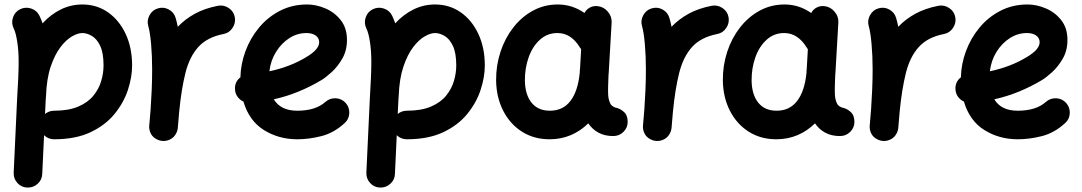

<svg xmlns="http://www.w3.org/2000/svg" viewBox="-20 -574 4903 870"><path d="M103.5 275.9Q76.7 274.9 58.8 255.1Q41 235.4 42 208.5L57.6 -127.4Q60.5 -175.3 62.5 -216.8Q64.5 -258.3 64.5 -294.4Q64.5 -343.8 58.1 -384.8Q51.8 -425.8 42 -445.3Q30.3 -469.2 38.8 -494.9Q47.4 -520.5 71.3 -532.2Q95.2 -543.9 121.1 -535.4Q147 -526.9 158.7 -502.9Q166.5 -486.8 172.9 -468.3Q210 -508.8 255.6 -531.2Q301.3 -553.7 353 -553.7Q418.5 -553.7 469.2 -518.3Q520 -482.9 549.3 -420.4Q578.6 -357.9 578.6 -277.3Q578.6 -224.6 559.6 -166.5Q540.5 -108.4 498.8 -57.4Q457 -6.3 389.6 25.4Q322.3 57.1 225.1 57.1Q198.7 57.1 179.7 38.6L171.4 214.4Q170.4 241.2 150.4 259Q130.4 276.9 103.5 275.9ZM187 -119.6 184.1 -57.6Q202.1 -72.3 225.1 -72.3Q291 -72.3 334.7 -91.1Q378.4 -109.9 403.3 -140.6Q428.2 -171.4 438.7 -207.3Q449.2 -243.2 449.2 -277.3Q449.2 -334.5 433.8 -366.5Q418.5 -398.4 396 -411.4Q373.5 -424.3 353 -424.3Q332.5 -424.3 305.9 -408.9Q279.3 -393.6 253.7 -359.9Q228 -326.2 209.7 -272Q191.4 -217.8 188.5 -139.6Q188.5 -135.7 188 -131.8Q187.5 -124.5 187 -119.6Z M714.4 64.5Q705.6 63.5 697.3 60.5Q697.3 60.5 696.8 60.1Q696.3 60.1 695.8 59.6Q664.1 46.9 657.2 13.2Q655.3 3.4 656.2 -6.3Q656.2 -8.3 656.7 -10.3Q658.2 -27.8 659.7 -45.4Q661.1 -63 662.6 -80.6Q665.5 -122.1 667.5 -168.2Q669.4 -214.4 669.4 -259.8Q669.4 -321.3 664.6 -375.2Q659.7 -429.2 651.9 -455.6Q644.5 -481 657.5 -504.9Q670.4 -528.8 695.8 -536.1Q721.2 -543.9 744.9 -531Q768.6 -518.1 775.9 -492.7Q781.2 -474.6 785.6 -452.6Q817.9 -486.8 862.5 -511.5Q907.2 -536.1 967.8 -547.9Q993.7 -552.7 1016.4 -537.6Q1039.1 -522.5 1043.9 -496.6Q1048.8 -470.2 1033.7 -447.5Q1018.6 -424.8 992.7 -419.9Q918.5 -405.3 878.4 -360.8Q838.4 -316.4 820.1 -242.9Q801.8 -169.4 792 -68.4Q789.1 -28.8 785.6 6.3Q784.7 16.1 780.8 24.9Q767.1 56.6 733.9 63.5Q732.9 63.5 732.4 64Q732.4 64 731.9 64Q723.1 65.4 714.4 64.5Z M1541.5 -16.1Q1493.2 28.3 1436.8 42.7Q1380.4 57.1 1326.7 57.1Q1243.2 57.1 1176 15.4Q1108.9 -26.4 1083 -113.8Q1066.9 -121.1 1056.4 -135.5Q1045.9 -149.9 1044.9 -168.5Q1042.5 -202.6 1069.3 -223.6Q1070.8 -284.2 1092.5 -342.8Q1114.3 -401.4 1153.8 -449Q1193.4 -496.6 1248.5 -525.1Q1303.7 -553.7 1372.1 -553.7Q1412.1 -553.7 1453.9 -536.1Q1495.6 -518.6 1523.9 -482.9Q1552.2 -447.3 1552.2 -393.1Q1552.2 -345.2 1531 -308.3Q1509.8 -271.5 1482.4 -246.8Q1455.1 -222.2 1437 -211.4Q1385.7 -180.7 1331.8 -158.7Q1277.8 -136.7 1220.7 -124Q1252 -72.3 1326.7 -72.3Q1410.2 -72.3 1454.6 -112.3Q1474.6 -129.9 1501.5 -128.7Q1528.3 -127.4 1546.4 -107.4Q1564 -87.9 1562.7 -60.8Q1561.5 -33.7 1541.5 -16.1ZM1368.7 -424.3Q1327.6 -424.3 1291.7 -401.6Q1255.9 -378.9 1231.2 -339.6Q1206.5 -300.3 1200.7 -251Q1293.5 -270.5 1365.7 -314Q1397.9 -333 1412.1 -349.9Q1426.3 -366.7 1426.3 -382.3Q1426.3 -401.9 1410.4 -413.1Q1394.5 -424.3 1368.7 -424.3Z M1701.7 275.9Q1674.8 274.9 1657 255.1Q1639.2 235.4 1640.1 208.5L1655.8 -127.4Q1658.7 -175.3 1660.6 -216.8Q1662.6 -258.3 1662.6 -294.4Q1662.6 -343.8 1656.2 -384.8Q1649.9 -425.8 1640.1 -445.3Q1628.4 -469.2 1637 -494.9Q1645.5 -520.5 1669.4 -532.2Q1693.4 -543.9 1719.2 -535.4Q1745.1 -526.9 1756.8 -502.9Q1764.6 -486.8 1771 -468.3Q1808.1 -508.8 1853.8 -531.2Q1899.4 -553.7 1951.2 -553.7Q2016.6 -553.7 2067.4 -518.3Q2118.2 -482.9 2147.5 -420.4Q2176.8 -357.9 2176.8 -277.3Q2176.8 -224.6 2157.7 -166.5Q2138.7 -108.4 2096.9 -57.4Q2055.2 -6.3 1987.8 25.4Q1920.4 57.1 1823.2 57.1Q1796.9 57.1 1777.8 38.6L1769.5 214.4Q1768.6 241.2 1748.5 259Q1728.5 276.9 1701.7 275.9ZM1785.2 -119.6 1782.2 -57.6Q1800.3 -72.3 1823.2 -72.3Q1889.2 -72.3 1932.9 -91.1Q1976.6 -109.9 2001.5 -140.6Q2026.4 -171.4 2036.9 -207.3Q2047.4 -243.2 2047.4 -277.3Q2047.4 -334.5 2032 -366.5Q2016.6 -398.4 1994.1 -411.4Q1971.7 -424.3 1951.2 -424.3Q1930.7 -424.3 1904.1 -408.9Q1877.4 -393.6 1851.8 -359.9Q1826.2 -326.2 1807.9 -272Q1789.6 -217.8 1786.6 -139.6Q1786.6 -135.7 1786.1 -131.8Q1785.6 -124.5 1785.2 -119.6Z M2758.8 42.5Q2720.2 42.5 2692.1 27.3Q2664.1 12.2 2645.5 -15.1Q2610.8 19.5 2566.4 38.3Q2522 57.1 2470.2 57.1Q2399.4 57.1 2345 22.5Q2290.5 -12.2 2259.8 -72.8Q2229 -133.3 2228 -210Q2227.5 -277.3 2247.8 -339.1Q2268.1 -400.9 2305.7 -449.2Q2343.3 -497.6 2394.8 -525.6Q2446.3 -553.7 2507.3 -553.7Q2573.2 -553.7 2628.4 -515.1Q2636.7 -531.2 2653.3 -540Q2669.9 -548.8 2689.9 -545.9Q2716.8 -542.5 2734.9 -520.5Q2752.9 -498.5 2751.5 -472.7L2738.3 -244.6Q2737.8 -239.3 2737.3 -233.4Q2736.3 -212.4 2735.6 -185.5Q2734.9 -158.7 2735.8 -143.6Q2737.3 -121.6 2745.4 -105Q2753.4 -88.4 2779.8 -83.5Q2795.4 -78.1 2809.6 -64.5Q2823.7 -50.8 2824.2 -22Q2824.2 4.9 2804.9 23.7Q2785.6 42.5 2758.8 42.5ZM2471.7 -72.3Q2530.8 -72.3 2564.7 -116.5Q2598.6 -160.6 2606.9 -243.2Q2606.9 -250 2607.4 -255.9Q2607.4 -260.3 2608.4 -264.2L2613.3 -351.1Q2609.4 -355.5 2606.4 -360.8Q2588.4 -390.6 2563 -407.5Q2537.6 -424.3 2505.9 -424.3Q2460 -424.3 2426.5 -394Q2393.1 -363.8 2375.5 -314.5Q2357.9 -265.1 2358.4 -208.5Q2359.4 -145 2388.7 -108.6Q2418 -72.3 2471.7 -72.3Z M2951.7 64.5Q2942.9 63.5 2934.6 60.5Q2934.6 60.5 2934.1 60.1Q2933.6 60.1 2933.1 59.6Q2901.4 46.9 2894.5 13.2Q2892.6 3.4 2893.6 -6.3Q2893.6 -8.3 2894 -10.3Q2895.5 -27.8 2897 -45.4Q2898.4 -63 2899.9 -80.6Q2902.8 -122.1 2904.8 -168.2Q2906.7 -214.4 2906.7 -259.8Q2906.7 -321.3 2901.9 -375.2Q2897 -429.2 2889.2 -455.6Q2881.8 -481 2894.8 -504.9Q2907.7 -528.8 2933.1 -536.1Q2958.5 -543.9 2982.2 -531Q3005.9 -518.1 3013.2 -492.7Q3018.6 -474.6 3022.9 -452.6Q3055.2 -486.8 3099.9 -511.5Q3144.5 -536.1 3205.1 -547.9Q3231 -552.7 3253.7 -537.6Q3276.4 -522.5 3281.2 -496.6Q3286.1 -470.2 3271 -447.5Q3255.9 -424.8 3230 -419.9Q3155.8 -405.3 3115.7 -360.8Q3075.7 -316.4 3057.4 -242.9Q3039.1 -169.4 3029.3 -68.4Q3026.4 -28.8 3022.9 6.3Q3022 16.1 3018.1 24.9Q3004.4 56.6 2971.2 63.5Q2970.2 63.5 2969.7 64Q2969.7 64 2969.2 64Q2960.4 65.4 2951.7 64.5Z M3786.1 42.5Q3747.6 42.5 3719.5 27.3Q3691.4 12.2 3672.9 -15.1Q3638.2 19.5 3593.8 38.3Q3549.3 57.1 3497.6 57.1Q3426.8 57.1 3372.3 22.5Q3317.9 -12.2 3287.1 -72.8Q3256.3 -133.3 3255.4 -210Q3254.9 -277.3 3275.1 -339.1Q3295.4 -400.9 3333 -449.2Q3370.6 -497.6 3422.1 -525.6Q3473.6 -553.7 3534.7 -553.7Q3600.6 -553.7 3655.8 -515.1Q3664.1 -531.2 3680.7 -540Q3697.3 -548.8 3717.3 -545.9Q3744.1 -542.5 3762.2 -520.5Q3780.3 -498.5 3778.8 -472.7L3765.6 -244.6Q3765.1 -239.3 3764.6 -233.4Q3763.7 -212.4 3762.9 -185.5Q3762.2 -158.7 3763.2 -143.6Q3764.6 -121.6 3772.7 -105Q3780.8 -88.4 3807.1 -83.5Q3822.8 -78.1 3836.9 -64.5Q3851.1 -50.8 3851.6 -22Q3851.6 4.9 3832.3 23.7Q3813 42.5 3786.1 42.5ZM3499 -72.3Q3558.1 -72.3 3592 -116.5Q3626 -160.6 3634.3 -243.2Q3634.3 -250 3634.8 -255.9Q3634.8 -260.3 3635.7 -264.2L3640.6 -351.1Q3636.7 -355.5 3633.8 -360.8Q3615.7 -390.6 3590.3 -407.5Q3564.9 -424.3 3533.2 -424.3Q3487.3 -424.3 3453.9 -394Q3420.4 -363.8 3402.8 -314.5Q3385.3 -265.1 3385.7 -208.5Q3386.7 -145 3416 -108.6Q3445.3 -72.3 3499 -72.3Z M3979 64.5Q3970.2 63.5 3961.9 60.5Q3961.9 60.5 3961.4 60.1Q3960.9 60.1 3960.4 59.6Q3928.7 46.9 3921.9 13.2Q3919.9 3.4 3920.9 -6.3Q3920.9 -8.3 3921.4 -10.3Q3922.9 -27.8 3924.3 -45.4Q3925.8 -63 3927.2 -80.6Q3930.2 -122.1 3932.1 -168.2Q3934.1 -214.4 3934.1 -259.8Q3934.1 -321.3 3929.2 -375.2Q3924.3 -429.2 3916.5 -455.6Q3909.2 -481 3922.1 -504.9Q3935.1 -528.8 3960.4 -536.1Q3985.8 -543.9 4009.5 -531Q4033.2 -518.1 4040.5 -492.7Q4045.9 -474.6 4050.3 -452.6Q4082.5 -486.8 4127.2 -511.5Q4171.9 -536.1 4232.4 -547.9Q4258.3 -552.7 4281 -537.6Q4303.7 -522.5 4308.6 -496.6Q4313.5 -470.2 4298.3 -447.5Q4283.2 -424.8 4257.3 -419.9Q4183.1 -405.3 4143.1 -360.8Q4103 -316.4 4084.7 -242.9Q4066.4 -169.4 4056.6 -68.4Q4053.7 -28.8 4050.3 6.3Q4049.3 16.1 4045.4 24.9Q4031.7 56.6 3998.5 63.5Q3997.6 63.5 3997.1 64Q3997.1 64 3996.6 64Q3987.8 65.4 3979 64.5Z M4806.2 -16.1Q4757.8 28.3 4701.4 42.7Q4645 57.1 4591.3 57.1Q4507.8 57.1 4440.7 15.4Q4373.5 -26.4 4347.7 -113.8Q4331.5 -121.1 4321 -135.5Q4310.5 -149.9 4309.6 -168.5Q4307.1 -202.6 4334 -223.6Q4335.4 -284.2 4357.2 -342.8Q4378.9 -401.4 4418.5 -449Q4458 -496.6 4513.2 -525.1Q4568.4 -553.7 4636.7 -553.7Q4676.8 -553.7 4718.5 -536.1Q4760.3 -518.6 4788.6 -482.9Q4816.9 -447.3 4816.9 -393.1Q4816.9 -345.2 4795.7 -308.3Q4774.4 -271.5 4747.1 -246.8Q4719.7 -222.2 4701.7 -211.4Q4650.4 -180.7 4596.4 -158.7Q4542.5 -136.7 4485.4 -124Q4516.6 -72.3 4591.3 -72.3Q4674.8 -72.3 4719.2 -112.3Q4739.3 -129.9 4766.1 -128.7Q4793 -127.4 4811 -107.4Q4828.6 -87.9 4827.4 -60.8Q4826.2 -33.7 4806.2 -16.1ZM4633.3 -424.3Q4592.3 -424.3 4556.4 -401.6Q4520.5 -378.9 4495.8 -339.6Q4471.2 -300.3 4465.3 -251Q4558.1 -270.5 4630.4 -314Q4662.6 -333 4676.8 -349.9Q4690.9 -366.7 4690.9 -382.3Q4690.9 -401.9 4675 -413.1Q4659.2 -424.3 4633.3 -424.3Z"/></svg>

Font: Mikhak Bold
Style: Regular
Weight: 700
Designer: Amin Abedi
Version: Version 3.3